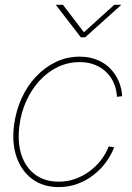

<svg xmlns="http://www.w3.org/2000/svg" viewBox="-20 -764 546 792"><path d="M222.2 7.8Q157.7 7.8 113 -25.4Q68.4 -58.6 48.3 -116.5Q28.3 -174.3 38.1 -249Q45.9 -307.6 69.1 -358.6Q92.3 -409.7 128.7 -448.2Q165 -486.8 210.7 -508.5Q256.3 -530.3 308.6 -530.3Q349.1 -530.3 381.3 -516.8Q413.6 -503.4 435.8 -480.2Q458 -457 470.2 -427.7Q482.4 -398.4 483.9 -367.2L462.4 -364.7Q460.9 -394 450.2 -419.7Q439.5 -445.3 419.9 -465.1Q400.4 -484.9 372.3 -496.3Q344.2 -507.8 308.6 -507.8Q260.3 -507.8 218.3 -487.5Q176.3 -467.3 143.3 -431.4Q110.4 -395.5 88.6 -347.9Q66.9 -300.3 60.1 -245.6Q51.3 -177.2 68.4 -125.2Q85.4 -73.2 125 -43.9Q164.6 -14.6 222.2 -14.6Q258.8 -14.6 291 -26.4Q323.2 -38.1 350.1 -58.1Q377 -78.1 397 -104.2Q417 -130.4 428.2 -159.7L450.7 -156.7Q439 -124.5 417.2 -95Q395.5 -65.4 365.7 -42.2Q335.9 -19 299.6 -5.6Q263.2 7.8 222.2 7.8ZM239.7 -744.1 326.2 -630.9 451.2 -744.1H479.5V-743.2L331.1 -609.9H313.5L210.9 -743.2L211.4 -744.1Z"/></svg>

Font: Inter 28pt Thin
Style: Italic
Weight: 250
Italic angle: -9.3988°
Designer: Rasmus Andersson
Foundry: rsms
Version: Version 4.001;git-66647c0bb